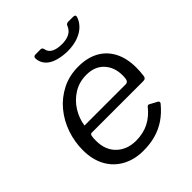

<svg xmlns="http://www.w3.org/2000/svg" viewBox="-209 -866 999 999"><g transform="rotate(-45 290.5 -366.0)"><path d="M265 10Q198 10 147.5 -18Q97 -46 70 -96.5Q43 -147 43 -215Q43 -277 63 -335Q83 -393 121 -439Q159 -485 213 -512.5Q267 -540 334 -540Q399 -540 446 -514.5Q493 -489 518.5 -440Q544 -391 544 -322Q544 -308 543 -293.5Q542 -279 540 -264Q539 -256 534 -251.5Q529 -247 519 -247H140Q132 -247 129 -237.5Q126 -228 126 -202Q126 -133 167.5 -93.5Q209 -54 274 -54Q327 -54 368.5 -75Q410 -96 443 -138Q447 -142 451 -141.5Q455 -141 458 -139L497 -118Q508 -112 501 -101Q468 -61 432 -37Q396 -13 355 -1.5Q314 10 265 10ZM443 -300Q453 -300 459 -308Q465 -316 465 -345Q465 -404 430 -442Q395 -480 333 -480Q280 -480 238.5 -454Q197 -428 171.5 -386.5Q146 -345 140 -300ZM350 -635Q310 -636 277.5 -646Q245 -656 226.5 -676.5Q208 -697 206 -726Q206 -734 209.5 -738Q213 -742 221 -742H257Q265 -742 268 -739Q271 -736 273 -729Q277 -705 299 -693.5Q321 -682 357 -682Q389 -682 411 -693Q433 -704 443 -728Q445 -735 450 -738.5Q455 -742 463 -742H499Q506 -742 510 -738.5Q514 -735 512 -728Q506 -705 485.5 -683Q465 -661 430.5 -648Q396 -635 350 -635Z"/></g></svg>

Font: Libre Franklin
Style: Italic
Weight: 400
Italic angle: -8°
Designer: Pablo Impallari, Rodrigo Fuenzalida, Nhung Nguyen
Foundry: Impallari Type
Version: Version 3.000